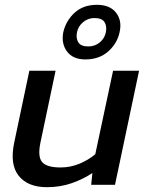

<svg xmlns="http://www.w3.org/2000/svg" viewBox="-20 -768 619 798"><path d="M335 -521Q283 -521 258.5 -554Q234 -587 243 -634Q254 -682 290 -715Q326 -748 383 -748Q437 -748 462.5 -715Q488 -682 477 -634Q467 -587 429.5 -554Q392 -521 335 -521ZM347 -575Q375 -575 395 -592Q415 -609 420 -634Q425 -659 414.5 -676Q404 -693 372 -693Q346 -693 325.5 -676Q305 -659 300 -634Q295 -609 305.5 -592Q316 -575 347 -575ZM175 10Q96 10 58 -37Q20 -84 39 -175L102 -474H211L148 -175Q136 -117 155 -94.5Q174 -72 232 -72Q272 -72 309 -87Q346 -102 376 -127L450 -474H558L458 0H359L364 -49Q327 -24 279 -7Q231 10 175 10Z"/></svg>

Font: Kanit
Style: Italic
Weight: 400
Italic angle: -12°
Designer: Katatrad Team
Foundry: CadsonDemak
Version: Version 2.000; ttfautohint (v1.8.3)